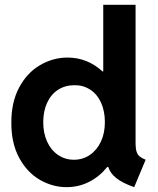

<svg xmlns="http://www.w3.org/2000/svg" viewBox="-20 -772 657 800"><path d="M431.2 -76.2H426.8Q395 -36.6 351.6 -14.4Q308.1 7.8 257.8 7.8Q198.2 7.8 145 -23.4Q91.8 -54.7 59.3 -115.5Q26.9 -176.3 27.3 -260.7Q26.9 -345.2 59.3 -406.5Q91.8 -467.8 145.5 -499.8Q199.2 -531.7 260.7 -532.2Q303.2 -532.2 340.1 -517.3Q377 -502.4 406.7 -474.6H410.2V-752H544.9V-170.9Q545.4 -150.9 549.3 -139.2Q553.2 -127.4 562 -120.1Q570.8 -112.8 586.9 -106.4L539.1 7.8Q491.7 -8.8 465.3 -29.3Q439 -49.8 431.2 -76.2ZM417 -262.7Q417 -310.1 400.6 -345.2Q384.3 -380.4 355.2 -398.9Q326.2 -417.5 290 -417Q252 -417 222.4 -398.2Q192.9 -379.4 176.5 -344.2Q160.2 -309.1 160.2 -262.7Q160.2 -217.3 176.3 -181.9Q192.4 -146.5 221.7 -126.5Q251 -106.4 288.1 -106.4Q325.2 -106.4 354.5 -126.5Q383.8 -146.5 400.4 -181.9Q417 -217.3 417 -262.7Z"/></svg>

Font: Reddit Sans Strawberry
Style: Bold
Weight: 700
Designer: Stephen Hutchings
Foundry: Reddit
Version: Version 1.013